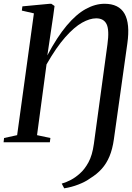

<svg xmlns="http://www.w3.org/2000/svg" viewBox="-32 -772 717 1042"><path d="M316.5 250 303 224.5Q328.5 217 352.8 204.2Q377 191.5 401 170Q427 147.5 448 109.2Q469 71 477.5 8.5L551 -530.5Q562 -609 546.5 -640.8Q531 -672.5 490 -672.5Q455.5 -672.5 413.2 -648.8Q371 -625 322.5 -570.5Q274 -516 220.5 -422.5L169 -38.5L241.5 -23L238.5 0H-12.5L-10 -23L61 -38.5L152 -699.5L86.5 -714.5L89.5 -737.5L238 -751.5H246.5L264 -739.5L257 -687L225 -471.5Q278 -571.5 330 -633.2Q382 -695 433.5 -723.2Q485 -751.5 535.5 -751.5Q613 -751.5 643.8 -697.8Q674.5 -644 659 -535.5L586 -16Q578.5 37.5 562.2 76.5Q546 115.5 520.2 144.2Q494.5 173 457 196Q432 214.5 394 229.2Q356 244 316.5 250Z"/></svg>

Font: Merriweather 120pt
Style: Italic
Weight: 400
Italic angle: -7.8°
Version: Version 2.101